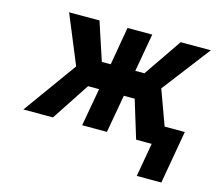

<svg xmlns="http://www.w3.org/2000/svg" viewBox="-100 -656 1095 959"><g transform="rotate(15 447.5 -177.0)"><path d="M572 -196 632 0H789L687 -280L877 -528H721L586 -331H539L574 -528H446L412 -331H366L301 -528H144L248 -276L49 0H202L331 -196H388L353 0H481L516 -196ZM809 174 857 -100H730L682 174Z"/></g></svg>

Font: Asimov
Style: NarIt
Weight: 500
Designer: Google
Version: Version 2.000980; 2014